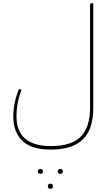

<svg xmlns="http://www.w3.org/2000/svg" viewBox="-20 -754 696 1200"><path d="M543 -732 563 -734V-81Q563 55 497 118Q431 181 297 181Q176 181 119.5 125.5Q63 70 63 -25Q63 -112 99 -198L115 -193Q83 -112 83 -27Q83 159 299 159Q426 159 484.5 100Q543 41 543 -81ZM249 318Q249 324 244.5 328.5Q240 333 233 333Q226 333 221.5 328.5Q217 324 217 318Q217 302 233 302Q249 302 249 318ZM373 318Q373 324 368.5 328.5Q364 333 357 333Q350 333 345.5 328.5Q341 324 341 318Q341 302 357 302Q373 302 373 318ZM279 410Q279 394 295 394Q311 394 311 410Q311 426 295 426Q279 426 279 410Z"/></svg>

Font: FiraGO Thin
Style: Regular
Weight: 100
Designer: bBox Type
Foundry: bBox Type GmbH
Version: Version 1.001;PS 001.001;hotconv 1.0.88;makeotf.lib2.5.64775